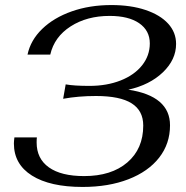

<svg xmlns="http://www.w3.org/2000/svg" viewBox="-20 -730 735 760"><path d="M35 -162Q35 -170 37 -186H126Q125 -179 125 -166Q125 -102 173.5 -67.5Q222 -33 313 -33Q421 -33 484 -87Q547 -141 547 -233Q547 -292 501 -321Q455 -350 360 -350Q290 -350 230 -339L240 -396Q273 -390 334 -390Q403 -390 457.5 -411.5Q512 -433 542.5 -471.5Q573 -510 573 -558Q573 -609 531 -638Q489 -667 414 -667Q324 -667 259.5 -625.5Q195 -584 179 -514H89Q101 -571 147 -615.5Q193 -660 264 -685Q335 -710 421 -710Q498 -710 556 -690.5Q614 -671 645.5 -636.5Q677 -602 677 -556Q677 -494 625 -444Q573 -394 488 -375Q653 -350 653 -234Q653 -161 610 -106Q567 -51 488.5 -20.5Q410 10 307 10Q178 10 106.5 -35Q35 -80 35 -162Z"/></svg>

Font: Fahkwang
Style: Italic
Weight: 400
Italic angle: -10°
Version: Version 1.000; ttfautohint (v1.6)